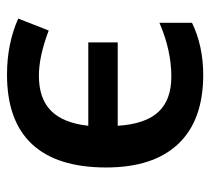

<svg xmlns="http://www.w3.org/2000/svg" viewBox="-46 -544 600 548"><g transform="rotate(-90 254.0 -270.0)"><path d="M463 -22V-115Q385 -81 309 -81Q243 -81 208.5 -118Q174 -155 169 -234H407V-318H169Q177 -390 212 -424.5Q247 -459 312 -459Q367 -459 441 -431L475 -518Q403 -550 315 -550Q183 -550 116.5 -478.5Q50 -407 50 -267Q50 -132 117.5 -61Q185 10 314 10Q397 10 463 -22Z"/></g></svg>

Font: OpenSansMMV
Style: Semibold
Weight: 600
Designer: Steve Matteson
Foundry: Ascender Corporation
Version: Version 6.000